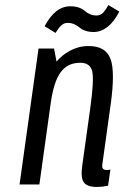

<svg xmlns="http://www.w3.org/2000/svg" viewBox="-20 -732 494 762"><path d="M297.9 -482.9Q339.1 -482.9 346.4 -447.4Q353.6 -411.9 337.7 -298.6L306.9 -78.7Q299.3 -28.1 312.1 -9.1Q324.9 10 364.9 10Q374.7 10 385.1 8.9Q395.4 7.7 408.9 5.1L418.1 -58.9Q407.6 -57.1 405.9 -57.1Q391.9 -57.1 388 -63.5Q384.1 -69.9 386.7 -83.9L418.9 -315.1Q437.7 -448.3 418.4 -498.8Q399.1 -549.3 332.4 -549.3Q310 -549.3 291.4 -544.1Q272.7 -538.9 256.7 -530.2Q240.7 -521.6 227.8 -510.7Q214.9 -499.9 204.3 -487.6L194.6 -539.3H132.9L57.6 0H136.3L181.4 -323.4Q193.3 -408.4 221 -445.6Q248.7 -482.9 297.9 -482.9ZM200.4 -601.3Q211.6 -619.7 222.5 -630.5Q233.4 -641.3 249.3 -641.3Q273.6 -641.3 295.2 -623.1Q316.9 -605 351.3 -605Q380.7 -605 406.4 -624.9Q432.1 -644.9 453.6 -686L410.1 -711.9Q401.3 -694.9 390.3 -682.6Q379.3 -670.4 362.3 -670.4Q337.7 -670.4 316.4 -688.8Q295 -707.1 259.4 -707.1Q228.3 -707.1 203 -687Q177.7 -666.9 157.1 -628Z"/></svg>

Font: Secuela ExtLt
Style: Italic
Weight: 200
Italic angle: -8°
Designer: Fernando Haro
Foundry: deFharo
Version: Version 1.704